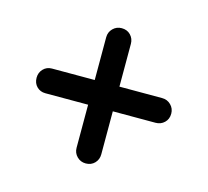

<svg xmlns="http://www.w3.org/2000/svg" viewBox="-76 -711 699 646"><g transform="rotate(15 273.5 -388.5)"><path d="M273 -153Q255 -153 242.5 -165.5Q230 -178 230 -196V-346H81Q63 -346 51 -358Q39 -370 39 -389Q39 -407 51 -419.5Q63 -432 81 -432H230V-581Q230 -599 242.5 -611.5Q255 -624 273 -624Q292 -624 304 -611.5Q316 -599 316 -581V-432H465Q483 -432 495.5 -419.5Q508 -407 508 -389Q508 -370 495.5 -358Q483 -346 465 -346H316V-196Q316 -178 304 -165.5Q292 -153 273 -153Z"/></g></svg>

Font: Comfortaa Medium
Style: Regular
Weight: 500
Designer: Johan Aakerlund
Foundry: Johan Aakerlund
Version: Version 3.104; ttfautohint (v1.8.1.43-b0c9)